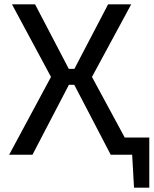

<svg xmlns="http://www.w3.org/2000/svg" viewBox="-20 -710 708 881"><path d="M582 -690 402 -357 595 0H488L302 -357L476 -690ZM141 -690 315 -357 129 0H22L214 -357L35 -690ZM365 -394V-321H250V-394ZM665 -79V0H488V-79ZM665 -7V151H595L586 -7Z"/></svg>

Font: Exo 2 Medium
Style: Regular
Weight: 500
Designer: Natanael Gama
Foundry: Natanael Gama
Version: Version 2.010